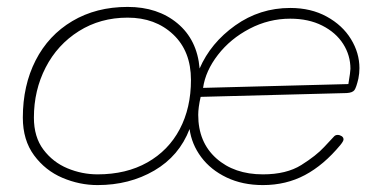

<svg xmlns="http://www.w3.org/2000/svg" viewBox="-20 -535 1091 555"><path d="M1019 -338Q1019 -323 1016 -308Q1010 -282 1004.5 -274.5Q999 -267 982 -266L560 -255Q553 -224 553 -203Q553 -124 605 -77.5Q657 -31 740 -31Q808 -31 851 -58Q894 -85 917 -110Q940 -135 946 -141Q950 -145 956 -145Q962 -145 967.5 -141.5Q973 -138 973 -132Q973 -127 964 -116Q916 -58 861.5 -29Q807 0 740 0Q681 0 635 -22Q589 -44 561.5 -81Q534 -118 528 -162Q498 -84 426 -42Q354 0 262 0Q210 0 160.5 -21Q111 -42 78.5 -86Q46 -130 46 -195Q46 -288 83 -360.5Q120 -433 189 -474Q258 -515 349 -515Q436 -515 493 -467.5Q550 -420 557 -337Q589 -411 660 -461.5Q731 -512 819 -512Q879 -512 924.5 -487Q970 -462 994.5 -422Q1019 -382 1019 -338ZM532 -304Q532 -387 480.5 -435.5Q429 -484 349 -484Q270 -484 208 -445Q146 -406 112 -340Q78 -274 78 -195Q78 -139 105.5 -102.5Q133 -66 175 -48.5Q217 -31 262 -31Q345 -31 406 -65.5Q467 -100 499.5 -161.5Q532 -223 532 -304ZM987 -292Q993 -328 993 -336Q993 -375 972 -408Q951 -441 911.5 -461Q872 -481 819 -481Q757 -481 701.5 -452Q646 -423 610 -376.5Q574 -330 567 -281Z"/></svg>

Font: Mali ExtraLight
Style: Italic
Weight: 275
Italic angle: -10°
Version: Version 1.000; ttfautohint (v1.6)